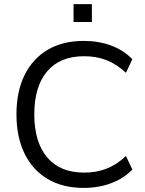

<svg xmlns="http://www.w3.org/2000/svg" viewBox="-20 -915 713 944"><path d="M392.3 8.9Q288.1 8.9 214.1 -35Q140.1 -79 100.5 -160.2Q60.9 -241.5 60.9 -353Q60.9 -464.5 100.5 -545.3Q140.1 -626 214.1 -670Q288.1 -713.9 392.3 -713.9Q464.9 -713.9 526.8 -690.9Q588.7 -667.8 630.7 -623.6L599.3 -557.2Q553.3 -599.9 503.6 -619.3Q454 -638.6 393.6 -638.6Q275 -638.6 211.8 -564.1Q148.6 -489.5 148.6 -353Q148.6 -216.5 211.8 -141.4Q275 -66.4 393.6 -66.4Q454 -66.4 503.6 -85.7Q553.3 -105.1 599.3 -147.8L630.7 -81.4Q588.7 -37.7 526.8 -14.4Q464.9 8.9 392.3 8.9ZM341.6 -806.7V-894.6H431.8V-806.7Z"/></svg>

Font: Nunito Sans 12pt ExtraLight
Style: Regular
Weight: 200
Version: Version 3.101;gftools[0.9.27]